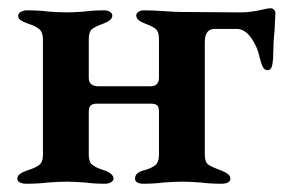

<svg xmlns="http://www.w3.org/2000/svg" viewBox="-20 -442 697 465"><path d="M22 -9Q22 -16 28 -20.5Q34 -25 45 -29Q65 -35 74.5 -42Q84 -49 84 -67V-346Q84 -364 75 -371.5Q66 -379 47 -385Q36 -389 30 -393Q24 -397 24 -404Q24 -410 31 -413.5Q38 -417 45 -417Q75 -417 97 -414Q125 -412 142 -412Q158 -412 184 -414Q205 -417 233 -417Q240 -417 246 -413.5Q252 -410 252 -404Q252 -393 231 -385Q211 -378 203 -371.5Q195 -365 195 -347V-253Q195 -233 219 -233H344Q365 -233 365 -254V-347Q365 -365 357.5 -371.5Q350 -378 331 -385Q310 -393 310 -404Q310 -410 315.5 -413.5Q321 -417 329 -417Q349 -417 377 -415Q403 -413 420 -413L564 -412Q587 -412 617 -419Q621 -420 626 -421Q631 -422 637 -422Q640 -422 643.5 -418.5Q647 -415 647 -410L645 -369Q642 -342 642 -320Q642 -299 639.5 -285.5Q637 -272 628 -272Q621 -272 617 -279Q613 -286 609 -302Q604 -328 588.5 -350Q573 -372 553 -372H500Q476 -372 476 -340V-67Q476 -49 485 -43Q494 -37 516 -29Q526 -25 532 -20.5Q538 -16 538 -9Q538 -3 531.5 0Q525 3 518 3Q488 3 466 0Q438 -2 421 -2Q404 -2 376 0Q354 3 326 3Q319 3 313 0Q307 -3 307 -9Q307 -24 327 -29Q346 -34 355.5 -41.5Q365 -49 365 -67V-172Q365 -184 360 -187.5Q355 -191 344 -191H215Q205 -191 200 -187Q195 -183 195 -171V-67Q195 -50 203 -43.5Q211 -37 221 -33.5Q231 -30 234 -29Q255 -21 255 -9Q255 -4 248.5 -0.5Q242 3 235 3Q207 3 186 0Q158 -2 142 -2Q126 -2 96 0Q72 3 43 3Q35 3 28.5 0Q22 -3 22 -9Z"/></svg>

Font: EB Garamond SemiBold
Style: Regular
Weight: 600
Designer: Georg Duffner and Octavio Pardo
Foundry: Georg Duffner
Version: Version 1.000